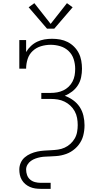

<svg xmlns="http://www.w3.org/2000/svg" viewBox="-20 -988 640 1213"><path d="M236 205Q219 205 202 202.5Q185 200 169 193Q153 186 140 175Q127 164 118 149Q109 134 105.5 117Q102 100 102 83Q102 61 111 40.5Q120 20 136.5 6Q153 -8 173.5 -17Q194 -26 215.5 -30.5Q237 -35 259 -36.5Q281 -38 303 -39Q325 -40 346.5 -43Q368 -46 388 -55Q408 -64 424.5 -79Q441 -94 452 -113Q463 -132 467 -154Q471 -176 471 -198Q471 -220 467 -242.5Q463 -265 452 -285Q441 -305 424.5 -320.5Q408 -336 387.5 -346Q367 -356 345 -359.5Q323 -363 300 -363H241V-401H300Q321 -401 341 -404.5Q361 -408 380 -417Q399 -426 414 -440.5Q429 -455 438.5 -473.5Q448 -492 451.5 -512Q455 -532 455 -553Q455 -584 445.5 -614Q436 -644 413.5 -665.5Q391 -687 361 -696Q331 -705 300 -705Q269 -705 239 -696Q209 -687 186.5 -666Q164 -645 154.5 -615Q145 -585 145 -554H102V-735H145V-659Q157 -680 175 -697Q193 -714 215 -724.5Q237 -735 261 -739Q285 -743 309 -743Q335 -743 360 -738.5Q385 -734 407.5 -722.5Q430 -711 448 -693Q466 -675 477.5 -652.5Q489 -630 493.5 -604.5Q498 -579 498 -554Q498 -527 492.5 -500Q487 -473 472.5 -450Q458 -427 436 -410Q414 -393 389 -383Q417 -373 442 -355Q467 -337 483.5 -312Q500 -287 507 -257Q514 -227 514 -197Q514 -197 514 -197Q514 -197 514 -197Q514 -180 512 -164Q510 -148 506 -132Q502 -116 494.5 -101Q487 -86 477 -73Q467 -60 454.5 -49Q442 -38 428 -29.5Q414 -21 398.5 -15.5Q383 -10 367 -6.5Q351 -3 334.5 -2Q318 -1 301.5 0Q285 1 268.5 1.5Q252 2 236 5Q220 8 204.5 13.5Q189 19 175.5 28.5Q162 38 153.5 52.5Q145 67 145 83Q145 101 151 118Q157 135 170.5 146.5Q184 158 201.5 162.5Q219 167 236 167H300V205ZM277 -807 161 -942 197 -968 300 -837 403 -968 439 -942 323 -807Z"/></svg>

Font: Iosevka Slab XLtEx
Style: Regular
Weight: 200
Width: 7
Monospace: yes
Designer: Belleve Invis
Foundry: Belleve Invis
Version: Version 11.1.0; ttfautohint (v1.8.3)